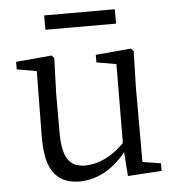

<svg xmlns="http://www.w3.org/2000/svg" viewBox="-50 -723 736 785"><g transform="rotate(-5 317.5 -330.5)"><path d="M160 -616H450V-675H160ZM583 -31 508 -43V-350L512 -498L501 -509L356 -496V-465L437 -451L435 -127C384 -76 331 -50 275 -49C262 -49 250 -51 239 -54C200 -67 181 -111 181 -186V-350L186 -498L176 -509L29 -496V-465L110 -451L107 -180C107 -149 109 -121 114 -97C129 -23 173 14 246 14C317 13 381 -21 437 -89L444 9L583 0Z"/></g></svg>

Font: Noto Serif Tangut
Style: Regular
Weight: 400
Designer: YANG Xicheng
Foundry: Liu Zhao Studio
Version: Version 2.169